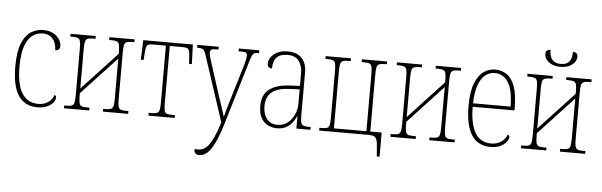

<svg xmlns="http://www.w3.org/2000/svg" viewBox="-56 -924 4315 1377"><g transform="rotate(5 2101.5 -235.5)"><path d="M227 10Q136 10 89.5 -58Q43 -126 43 -269Q43 -376 68 -436Q93 -496 133 -521Q173 -546 219 -546Q280 -546 316 -514Q352 -482 352 -441Q352 -410 318 -408Q318 -435 308.5 -461Q299 -487 277 -504Q255 -521 219 -521Q178 -521 145 -497Q112 -473 92.5 -418Q73 -363 73 -269Q73 -15 231 -15Q271 -15 300.5 -35Q330 -55 341 -89Q354 -85 354 -72Q354 -56 340 -37Q326 -18 297.5 -4Q269 10 227 10Z M417 0V-20H434Q460 -20 472.5 -25.5Q485 -31 489 -48Q493 -65 493 -102V-434Q493 -471 489 -488Q485 -505 472.5 -510.5Q460 -516 434 -516H417V-536H599V-516H581Q555 -516 542 -510.5Q529 -505 525 -488Q521 -471 521 -434V-151L774 -423V-434Q774 -471 770 -488Q766 -505 753 -510.5Q740 -516 714 -516H697V-536H879V-516H862Q835 -516 822.5 -510.5Q810 -505 806 -488Q802 -471 802 -434V-102Q802 -65 806 -48Q810 -31 822.5 -25.5Q835 -20 862 -20H879V0H697V-20H714Q740 -20 753 -25.5Q766 -31 770 -48Q774 -65 774 -102V-389L521 -117V-102Q521 -65 525 -48Q529 -31 541.5 -25.5Q554 -20 581 -20H599V0Z M1025 0V-20H1045Q1072 -20 1085 -25.5Q1098 -31 1102 -48Q1106 -65 1106 -102V-511H1015Q993 -511 981.5 -507Q970 -503 965.5 -488.5Q961 -474 959 -443L956 -395H936L941 -536H1298L1303 -395H1283L1280 -443Q1278 -474 1273.5 -488.5Q1269 -503 1257.5 -507Q1246 -511 1224 -511H1134V-102Q1134 -65 1137.5 -48Q1141 -31 1154 -25.5Q1167 -20 1194 -20H1214V0Z M1413 250Q1396 250 1386 242Q1376 234 1376 218Q1376 212 1377 208Q1386 211 1400 211Q1446 211 1478 167.5Q1510 124 1541 30L1550 3L1395 -468Q1386 -497 1375 -506.5Q1364 -516 1334 -516H1330V-536H1484V-516H1463Q1439 -516 1431.5 -509Q1424 -502 1424 -491Q1424 -476 1431 -451.5Q1438 -427 1445 -406L1512 -198Q1527 -153 1540 -113Q1553 -73 1564 -39Q1573 -73 1584.5 -113Q1596 -153 1610 -198L1673 -406Q1679 -428 1685 -451.5Q1691 -475 1691 -491Q1691 -502 1684.5 -509Q1678 -516 1653 -516H1629V-536H1776V-516H1774Q1743 -516 1734 -505Q1725 -494 1717 -468L1573 12Q1536 136 1498 193Q1460 250 1413 250Z M1950 10Q1916 10 1885.5 -5Q1855 -20 1836.5 -53Q1818 -86 1818 -140Q1818 -222 1870.5 -261Q1923 -300 2024 -304L2089 -307V-402Q2089 -450 2063.5 -485.5Q2038 -521 1981 -521Q1878 -521 1878 -414Q1845 -414 1845 -446Q1845 -471 1861.5 -494Q1878 -517 1908.5 -531.5Q1939 -546 1981 -546Q2047 -546 2082 -509Q2117 -472 2117 -407V-102Q2117 -65 2121 -48Q2125 -31 2137.5 -25.5Q2150 -20 2175 -20H2191V0H2090V-90H2088Q2080 -69 2063.5 -46Q2047 -23 2019.5 -6.5Q1992 10 1950 10ZM1951 -15Q1995 -15 2026 -40Q2057 -65 2073 -102Q2089 -139 2089 -173V-282L2021 -279Q1928 -276 1888 -240.5Q1848 -205 1848 -140Q1848 -84 1875 -49.5Q1902 -15 1951 -15Z M2682 149 2677 85Q2675 48 2668.5 30Q2662 12 2648.5 6Q2635 0 2610 0H2254V-20H2271Q2298 -20 2310.5 -25.5Q2323 -31 2326.5 -48Q2330 -65 2330 -102V-434Q2330 -471 2326 -488Q2322 -505 2309.5 -510.5Q2297 -516 2271 -516H2254V-536H2436V-516H2418Q2392 -516 2379 -510.5Q2366 -505 2362 -488Q2358 -471 2358 -434V-25H2592V-434Q2592 -471 2588 -488Q2584 -505 2571.5 -510.5Q2559 -516 2533 -516H2515V-536H2697V-516H2680Q2654 -516 2641 -510.5Q2628 -505 2624 -488Q2620 -471 2620 -434V-25H2702V149Z M2767 0V-20H2784Q2810 -20 2822.5 -25.5Q2835 -31 2839 -48Q2843 -65 2843 -102V-434Q2843 -471 2839 -488Q2835 -505 2822.5 -510.5Q2810 -516 2784 -516H2767V-536H2949V-516H2931Q2905 -516 2892 -510.5Q2879 -505 2875 -488Q2871 -471 2871 -434V-151L3124 -423V-434Q3124 -471 3120 -488Q3116 -505 3103 -510.5Q3090 -516 3064 -516H3047V-536H3229V-516H3212Q3185 -516 3172.5 -510.5Q3160 -505 3156 -488Q3152 -471 3152 -434V-102Q3152 -65 3156 -48Q3160 -31 3172.5 -25.5Q3185 -20 3212 -20H3229V0H3047V-20H3064Q3090 -20 3103 -25.5Q3116 -31 3120 -48Q3124 -65 3124 -102V-389L2871 -117V-102Q2871 -65 2875 -48Q2879 -31 2891.5 -25.5Q2904 -20 2931 -20H2949V0Z M3488 10Q3306 10 3306 -269Q3306 -374 3330.5 -434.5Q3355 -495 3393 -520.5Q3431 -546 3473 -546Q3521 -546 3558 -521Q3595 -496 3616 -438Q3637 -380 3637 -281V-266H3336Q3337 -143 3374.5 -79Q3412 -15 3493 -15Q3530 -15 3561 -35Q3592 -55 3604 -89Q3617 -85 3617 -72Q3617 -56 3601.5 -36.5Q3586 -17 3557.5 -3.5Q3529 10 3488 10ZM3607 -291Q3605 -416 3568.5 -468.5Q3532 -521 3473 -521Q3437 -521 3407 -498.5Q3377 -476 3358 -425.5Q3339 -375 3336 -291Z M3707 0V-20H3724Q3750 -20 3762.5 -25.5Q3775 -31 3779 -48Q3783 -65 3783 -102V-434Q3783 -471 3779 -488Q3775 -505 3762.5 -510.5Q3750 -516 3724 -516H3707V-536H3889V-516H3871Q3845 -516 3832 -510.5Q3819 -505 3815 -488Q3811 -471 3811 -434V-151L4064 -423V-434Q4064 -471 4060 -488Q4056 -505 4043 -510.5Q4030 -516 4004 -516H3987V-536H4169V-516H4152Q4125 -516 4112.5 -510.5Q4100 -505 4096 -488Q4092 -471 4092 -434V-102Q4092 -65 4096 -48Q4100 -31 4112.5 -25.5Q4125 -20 4152 -20H4169V0H3987V-20H4004Q4030 -20 4043 -25.5Q4056 -31 4060 -48Q4064 -65 4064 -102V-389L3811 -117V-102Q3811 -65 3815 -48Q3819 -31 3831.5 -25.5Q3844 -20 3871 -20H3889V0ZM3937 -606Q3886 -606 3854 -630.5Q3822 -655 3822 -689Q3822 -721 3857 -721Q3857 -627 3937 -627Q3980 -627 3999 -650Q4018 -673 4018 -721Q4053 -721 4053 -689Q4053 -655 4021 -630.5Q3989 -606 3937 -606Z"/></g></svg>

Font: Noto Serif Condensed Thin
Style: Regular
Weight: 100
Width: 3
Designer: Monotype Design Team
Foundry: Monotype Imaging Inc.
Version: Version 2.013; ttfautohint (v1.8.4.7-5d5b)